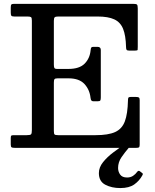

<svg xmlns="http://www.w3.org/2000/svg" viewBox="-20 -770 809 1000"><path d="M121.5 -684H54.5Q41.5 -684 38.8 -688.5Q36 -693 36 -705V-730.5Q36 -743 39.2 -746.5Q42.5 -750 54.5 -750H671.5Q688.5 -750 693 -746.5Q697.5 -743 697.5 -726V-526.5Q697.5 -514 696.8 -510.2Q696 -506.5 683 -506.5H652.5Q641.5 -506.5 639 -511.2Q636.5 -516 636.5 -525.5Q635 -585.5 621 -620Q607 -654.5 575.2 -669.2Q543.5 -684 488 -684H283.5Q269.5 -684 265 -680Q260.5 -676 260.5 -661.5V-434Q260.5 -422 263 -416.5Q265.5 -411 277.5 -411H336.5Q393.5 -411 420.8 -438.5Q448 -466 452 -508.5Q453 -519 455.5 -522.5Q458 -526 466 -526H488Q505 -526 505 -509.5V-262.5Q505 -250.5 502.2 -246.5Q499.5 -242.5 488 -242.5H466.5Q460.5 -242.5 456.8 -245.8Q453 -249 451.5 -260.5Q447 -303 419.8 -332.5Q392.5 -362 337 -362H280Q267 -362 263.8 -357.5Q260.5 -353 260.5 -339V-88Q260.5 -73.5 264.2 -69.8Q268 -66 283 -66H478Q543.5 -66 579.5 -82.2Q615.5 -98.5 630.2 -137.8Q645 -177 646.5 -247Q646.5 -258 649 -261.5Q651.5 -265 660 -265H688.5Q699 -265 703.2 -262.2Q707.5 -259.5 707.5 -248.5V-17.5Q707.5 -6 704.5 -3Q701.5 0 690.5 0H56.5Q44.5 0 40.2 -2.8Q36 -5.5 36 -18V-52Q36 -62.5 39.8 -64.2Q43.5 -66 54 -66H119.5Q137.5 -66 141.8 -70.5Q146 -75 146 -93V-663Q146 -678 141.2 -681Q136.5 -684 121.5 -684ZM606.5 209.5Q561.5 209.5 528.2 192Q495 174.5 495 131.5Q495 101.5 517 74.2Q539 47 569.8 24Q600.5 1 627.5 -17Q645.5 -29.5 653.5 -20Q661.5 -11.5 648.5 2.5Q631.5 22 613.2 48.2Q595 74.5 595 105Q595 124 605.8 139.2Q616.5 154.5 642 154.5Q660 154.5 673 145.8Q686 137 694 125.5Q701 116 708.5 122L719 130Q724 133.5 724 136Q724 138.5 721 144Q706 171.5 679.5 190.5Q653 209.5 606.5 209.5Z"/></svg>

Font: Besley Medium
Style: Regular
Weight: 500
Designer: Owen Earl
Foundry: indestructible type*
Version: Version 2.001; ttfautohint (v1.8.3)